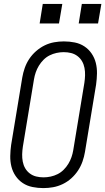

<svg xmlns="http://www.w3.org/2000/svg" viewBox="-20 -955 540 983"><path d="M202 8Q174 8 146.5 2.5Q119 -3 97 -17.5Q75 -32 60 -54Q45 -76 38.5 -102Q32 -128 32.5 -156Q33 -184 37 -213L94 -558Q98 -582 106.5 -606.5Q115 -631 129.5 -653Q144 -675 164.5 -693Q185 -711 208.5 -722.5Q232 -734 257 -738.5Q282 -743 307 -743Q336 -743 363 -737.5Q390 -732 412 -717.5Q434 -703 449 -681Q464 -659 470.5 -633Q477 -607 476.5 -579Q476 -551 472 -522L415 -177Q411 -153 402.5 -128.5Q394 -104 379.5 -82Q365 -60 345 -42Q325 -24 301 -12.5Q277 -1 252 3.5Q227 8 202 8ZM203 -47Q221 -47 239.5 -51Q258 -55 275 -63.5Q292 -72 306 -86Q320 -100 330 -116.5Q340 -133 346 -150.5Q352 -168 355 -186L412 -531Q415 -551 415.5 -570Q416 -589 412.5 -607.5Q409 -626 400 -641.5Q391 -657 376.5 -668Q362 -679 344 -683.5Q326 -688 306 -688Q288 -688 269.5 -684Q251 -680 234 -671.5Q217 -663 203 -649Q189 -635 179 -618.5Q169 -602 163 -584.5Q157 -567 154 -549L97 -204Q94 -184 93.5 -165Q93 -146 96.5 -127.5Q100 -109 109 -93.5Q118 -78 132.5 -67Q147 -56 165 -51.5Q183 -47 203 -47ZM482 -835H383L399 -935H499ZM183 -835 199 -935H299L282 -835Z"/></svg>

Font: Iosevka SS04 Light
Style: Italic
Weight: 300
Italic angle: -9°
Monospace: yes
Designer: Belleve Invis
Foundry: Belleve Invis
Version: Version 19.0.0; ttfautohint (v1.8.4)